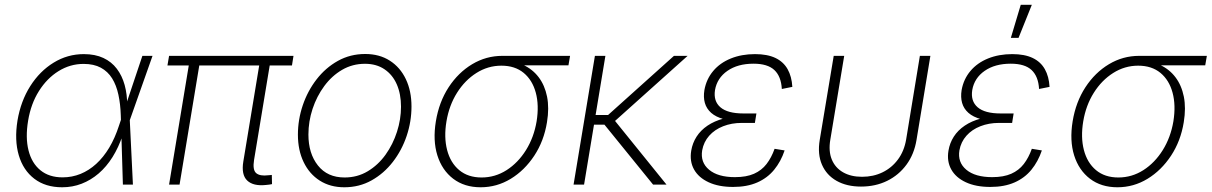

<svg xmlns="http://www.w3.org/2000/svg" viewBox="-20 -773 5074 804"><path d="M240.2 11.2Q170.4 11.2 123.8 -24.4Q77.1 -60.1 58.6 -123Q40 -186 53.2 -268.1Q66.9 -349.6 106.7 -412.4Q146.5 -475.1 204.6 -510.7Q262.7 -546.4 331.1 -546.4Q378.4 -546.4 412.8 -530.3Q447.3 -514.2 469.2 -485.1Q491.2 -456.1 502 -417Q512.7 -377.9 512.7 -332H526.9L523.4 -271.5L536.6 0H494.6L485.8 -290Q484.4 -336.9 475.8 -376.5Q467.3 -416 449.5 -444.8Q431.6 -473.6 402.3 -489.5Q373 -505.4 330.1 -505.4Q273.9 -505.4 225.3 -475.3Q176.8 -445.3 143.1 -391.8Q109.4 -338.4 97.7 -267.6Q85.9 -196.8 99.4 -143.3Q112.8 -89.8 149.2 -60.1Q185.5 -30.3 242.2 -30.3Q281.7 -30.3 317.1 -44.7Q352.5 -59.1 382.8 -86.7Q413.1 -114.3 437.3 -154.5Q461.4 -194.8 478 -246.1L576.2 -539.1H618.7L522.9 -268.1L506.8 -207H493.7Q476.6 -155.8 451.2 -115.2Q425.8 -74.7 393.1 -46.6Q360.4 -18.6 322 -3.7Q283.7 11.2 240.2 11.2Z M1094.2 1.5Q1040.5 7.3 1015.1 -17.1Q989.7 -41.5 999 -97.2L1069.3 -522.5H1113.3L1043.9 -103.5Q1037.1 -61.5 1052.7 -48.1Q1068.4 -34.7 1103.5 -39.1Q1109.9 -39.6 1111.8 -39.8Q1113.8 -40 1118.2 -40.5L1119.1 -2Q1114.3 -1 1107.9 0Q1101.6 1 1094.2 1.5ZM688 0 774.4 -522.5H818.4L731.9 0ZM681.2 -499 688 -539.1H1209L1202.6 -499Z M1421.9 11.2Q1362.8 11.2 1319.1 -16.6Q1275.4 -44.4 1251.5 -94.2Q1227.5 -144 1227.5 -209Q1227.5 -272 1247.8 -332Q1268.1 -392.1 1305.7 -440.7Q1343.3 -489.3 1395 -518.1Q1446.8 -546.9 1509.3 -546.9Q1568.8 -546.9 1612.3 -519Q1655.8 -491.2 1679.4 -441.7Q1703.1 -392.1 1703.1 -327.1Q1703.1 -264.2 1682.9 -203.9Q1662.6 -143.6 1625 -95Q1587.4 -46.4 1535.9 -17.6Q1484.4 11.2 1421.9 11.2ZM1422.9 -29.8Q1476.6 -29.8 1520 -55.9Q1563.5 -82 1594.5 -125.2Q1625.5 -168.5 1642.3 -220.9Q1659.2 -273.4 1659.2 -326.2Q1659.2 -379.4 1641.6 -419.7Q1624 -460 1590.1 -482.9Q1556.2 -505.9 1508.3 -505.9Q1456.1 -505.9 1412.8 -480.7Q1369.6 -455.6 1337.9 -412.6Q1306.2 -369.6 1288.8 -316.9Q1271.5 -264.2 1271.5 -209.5Q1271.5 -130.4 1311.3 -80.1Q1351.1 -29.8 1422.9 -29.8Z M1992.7 11.2Q1924.8 11.2 1877.9 -24.4Q1831.1 -60.1 1811.5 -122.3Q1792 -184.6 1805.2 -265.1Q1818.4 -345.7 1858.6 -407.5Q1898.9 -469.2 1957.3 -504.2Q2015.6 -539.1 2083.5 -539.1H2367.2L2360.4 -499.5H2138.7L2079.6 -498Q2023.4 -498 1975.1 -467.5Q1926.8 -437 1893.8 -384.5Q1860.8 -332 1849.6 -265.1Q1838.4 -198.2 1852.3 -144.8Q1866.2 -91.3 1903.1 -60.5Q1939.9 -29.8 1996.6 -29.8Q2053.2 -29.8 2101.3 -60.5Q2149.4 -91.3 2182.6 -144.5Q2215.8 -197.8 2227.1 -265.1Q2237.8 -332.5 2223.6 -385Q2209.5 -437.5 2172.9 -467.8Q2136.2 -498 2079.6 -498L2080.6 -519.5Q2130.9 -519.5 2170.4 -501.5Q2210 -483.4 2235.6 -449.7Q2261.2 -416 2270.8 -368.4Q2280.3 -320.8 2270.5 -261.2Q2257.8 -182.6 2217.3 -121.1Q2176.8 -59.6 2118.7 -24.2Q2060.5 11.2 1992.7 11.2Z M2515.1 -539.1 2425.8 0H2381.8L2471.2 -539.1ZM2859.4 -539.1 2538.1 -251H2446.3L2453.1 -291.5H2526.4L2802.2 -539.1ZM2714.8 0 2506.8 -256.3 2542.5 -282.7 2771 0Z M3049.8 9.8Q2989.3 9.8 2947.3 -9.8Q2905.3 -29.3 2886.2 -63.5Q2867.2 -97.7 2874.5 -142.1Q2879.9 -174.3 2897 -200.9Q2914.1 -227.5 2942.6 -246.8Q2971.2 -266.1 3010 -276.6Q3048.8 -287.1 3097.2 -287.1H3145.5L3141.1 -258.3H3085.9Q3043.9 -258.3 3008.3 -244.4Q2972.7 -230.5 2949.7 -204.6Q2926.8 -178.7 2920.4 -143.6Q2912.1 -93.3 2949.2 -62.3Q2986.3 -31.2 3057.6 -31.2Q3105.5 -31.2 3137.5 -45.4Q3169.4 -59.6 3189.9 -86.2Q3210.4 -112.8 3223.6 -149.9L3265.6 -143.1Q3250 -96.7 3221.9 -62.3Q3193.8 -27.8 3151.1 -9Q3108.4 9.8 3049.8 9.8ZM3093.8 -264.6Q3044.9 -264.6 3011.2 -273.9Q2977.5 -283.2 2958 -300.5Q2938.5 -317.9 2931.6 -342Q2924.8 -366.2 2929.7 -396Q2938 -441.9 2966.6 -475.8Q2995.1 -509.8 3040.3 -528.1Q3085.4 -546.4 3141.6 -546.4Q3193.4 -546.4 3227.1 -530.3Q3260.7 -514.2 3278.1 -483.4Q3295.4 -452.6 3297.9 -409.2L3253.9 -400.4Q3251 -453.1 3222.7 -479.7Q3194.3 -506.3 3135.3 -506.3Q3069.3 -506.3 3026.1 -476.3Q2982.9 -446.3 2974.1 -396Q2966.8 -349.6 2996.8 -323.7Q3026.9 -297.9 3092.8 -297.9H3147.5L3142.1 -264.6Z M3585.4 8.3Q3525.9 8.3 3483.4 -15.6Q3440.9 -39.6 3421.9 -83.5Q3402.8 -127.4 3412.6 -187L3471.2 -539.1H3515.1L3457 -188.5Q3448.7 -140.1 3463.1 -105.2Q3477.5 -70.3 3510.3 -51.5Q3543 -32.7 3589.8 -32.7Q3637.2 -32.7 3675.8 -51.5Q3714.4 -70.3 3740.2 -105.2Q3766.1 -140.1 3774.4 -188.5L3832 -539.1H3876L3817.9 -187Q3808.1 -127.4 3775.9 -83.5Q3743.7 -39.6 3694.8 -15.6Q3646 8.3 3585.4 8.3Z M4127 9.8Q4066.4 9.8 4024.4 -9.8Q3982.4 -29.3 3963.4 -63.5Q3944.3 -97.7 3951.7 -142.1Q3957 -174.3 3974.1 -200.9Q3991.2 -227.5 4019.8 -246.8Q4048.3 -266.1 4087.2 -276.6Q4126 -287.1 4174.3 -287.1H4222.7L4218.3 -258.3H4163.1Q4121.1 -258.3 4085.4 -244.4Q4049.8 -230.5 4026.9 -204.6Q4003.9 -178.7 3997.6 -143.6Q3989.3 -93.3 4026.4 -62.3Q4063.5 -31.2 4134.8 -31.2Q4182.6 -31.2 4214.6 -45.4Q4246.6 -59.6 4267.1 -86.2Q4287.6 -112.8 4300.8 -149.9L4342.8 -143.1Q4327.1 -96.7 4299.1 -62.3Q4271 -27.8 4228.3 -9Q4185.5 9.8 4127 9.8ZM4170.9 -264.6Q4122.1 -264.6 4088.4 -273.9Q4054.7 -283.2 4035.2 -300.5Q4015.6 -317.9 4008.8 -342Q4002 -366.2 4006.8 -396Q4015.1 -441.9 4043.7 -475.8Q4072.3 -509.8 4117.4 -528.1Q4162.6 -546.4 4218.8 -546.4Q4270.5 -546.4 4304.2 -530.3Q4337.9 -514.2 4355.2 -483.4Q4372.6 -452.6 4375 -409.2L4331.1 -400.4Q4328.1 -453.1 4299.8 -479.7Q4271.5 -506.3 4212.4 -506.3Q4146.5 -506.3 4103.3 -476.3Q4060.1 -446.3 4051.3 -396Q4043.9 -349.6 4074 -323.7Q4104 -297.9 4169.9 -297.9H4224.6L4219.2 -264.6ZM4212.9 -614.3 4254.4 -752.9H4300.8L4245.1 -614.3Z M4659.2 11.2Q4591.3 11.2 4544.4 -24.4Q4497.6 -60.1 4478 -122.3Q4458.5 -184.6 4471.7 -265.1Q4484.9 -345.7 4525.1 -407.5Q4565.4 -469.2 4623.8 -504.2Q4682.1 -539.1 4750 -539.1H5033.7L5026.9 -499.5H4805.2L4746.1 -498Q4689.9 -498 4641.6 -467.5Q4593.3 -437 4560.3 -384.5Q4527.3 -332 4516.1 -265.1Q4504.9 -198.2 4518.8 -144.8Q4532.7 -91.3 4569.6 -60.5Q4606.4 -29.8 4663.1 -29.8Q4719.7 -29.8 4767.8 -60.5Q4815.9 -91.3 4849.1 -144.5Q4882.3 -197.8 4893.6 -265.1Q4904.3 -332.5 4890.1 -385Q4876 -437.5 4839.4 -467.8Q4802.7 -498 4746.1 -498L4747.1 -519.5Q4797.4 -519.5 4836.9 -501.5Q4876.5 -483.4 4902.1 -449.7Q4927.7 -416 4937.3 -368.4Q4946.8 -320.8 4937 -261.2Q4924.3 -182.6 4883.8 -121.1Q4843.3 -59.6 4785.2 -24.2Q4727.1 11.2 4659.2 11.2Z"/></svg>

Font: Inter 18pt ExtraLight
Style: Italic
Weight: 250
Italic angle: -9.3988°
Designer: Rasmus Andersson
Foundry: rsms
Version: Version 4.001;git-66647c0bb